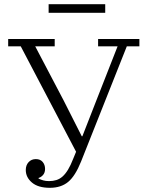

<svg xmlns="http://www.w3.org/2000/svg" viewBox="-20 -884 693 916"><path d="M218 12Q162 12 132.5 -13Q103 -38 103 -73Q103 -96 116.5 -110.5Q130 -125 151 -125Q172 -125 183.5 -111.5Q195 -98 195 -78Q195 -61 186 -50Q177 -39 164 -35V-32Q174 -27 186 -23.5Q198 -20 214 -20Q233 -20 249 -25Q265 -30 278.5 -42Q292 -54 304.5 -74.5Q317 -95 329 -126L343 -160L79 -663H19V-698H241V-663H148L284 -404L370 -234H373L439 -403L541 -663H448V-698H645V-663H585L367 -114Q339 -44 305 -16Q271 12 218 12ZM212 -864H482V-823H212Z"/></svg>

Font: IBM Plex Serif Light
Style: Regular
Weight: 300
Designer: Mike Abbink, Paul van der Laan, Pieter van Rosmalen
Foundry: Bold Monday
Version: Version 3.001